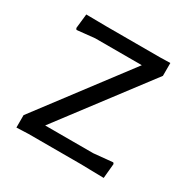

<svg xmlns="http://www.w3.org/2000/svg" viewBox="-121 -610 712 724"><g transform="rotate(30 235.0 -248.5)"><path d="M130 -59 421 -443V-499L378 -498H145L55 -499L48 -436L52 -430L129 -438H332L40 -52V2L91 0H317L420 2L426 -62L422 -67L339 -59Z"/></g></svg>

Font: Alegreya Sans SC
Style: Regular
Weight: 400
Designer: Juan Pablo del Peral
Foundry: Huerta Tipografica
Version: Version 1.000;PS 001.000;hotconv 1.0.70;makeotf.lib2.5.58329